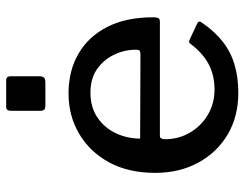

<svg xmlns="http://www.w3.org/2000/svg" viewBox="-105 -677 792 622"><g transform="rotate(-90 291.0 -366.0)"><path d="M151 -228Q151 -183 172.5 -146.5Q194 -110 230.5 -88.5Q267 -67 312 -67Q358 -67 394 -86Q430 -105 460 -145Q463 -149 466 -149.5Q469 -150 475 -147L526 -123Q537 -118 528 -107Q500 -66 466.5 -40Q433 -14 392 -2Q351 10 301 10Q225 10 167 -24Q109 -58 75.5 -119Q42 -180 42 -259Q42 -346 76 -408.5Q110 -471 168.5 -505.5Q227 -540 299 -540Q373 -540 428.5 -507.5Q484 -475 515 -414Q546 -353 546 -266Q546 -257 544 -250.5Q542 -244 531 -244H161Q156 -244 153.5 -239.5Q151 -235 151 -228ZM424 -307Q435 -307 438 -310Q441 -313 441 -321Q441 -359 424.5 -393Q408 -427 377.5 -448Q347 -469 302 -469Q255 -469 221.5 -446.5Q188 -424 170.5 -387Q153 -350 153 -308ZM355 -727V-634Q355 -624 350.5 -619.5Q346 -615 334 -615H260Q250 -615 246.5 -619Q243 -623 243 -632V-727Q243 -742 256 -742H342Q355 -742 355 -727Z"/></g></svg>

Font: Libre Franklin Medium
Style: Regular
Weight: 500
Designer: Pablo Impallari, Rodrigo Fuenzalida, Nhung Nguyen
Foundry: Impallari Type
Version: Version 3.000